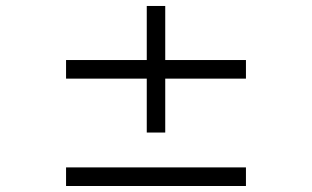

<svg xmlns="http://www.w3.org/2000/svg" viewBox="-20 -620 1040 640"><path d="M799.8 -357.9H530.8V-178.2H469.2V-357.9H200.2V-419.9H469.2V-600.1H530.8V-419.9H799.8ZM799.8 0H200.2V-62H799.8Z"/></svg>

Font: Charis
Style: Regular
Weight: 400
Designer: Walt Agee, Miriam Martin, Annie Olsen, Victor Gaultney, Lorna Priest, Alan Ward, Bob Hallissy, Martin Hosken, Sharon Cor
Foundry: SIL Global
Version: Version 7.000